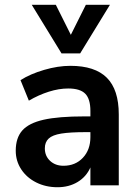

<svg xmlns="http://www.w3.org/2000/svg" viewBox="-20 -777 580 805"><path d="M478 -297V0H359V-75Q342 -36 305.5 -14Q269 8 221 8Q172 8 132 -12Q92 -32 69 -67Q46 -102 46 -145Q46 -199 73.5 -230Q101 -261 163 -275Q225 -289 334 -289H359V-312Q359 -362 337.5 -384Q316 -406 266 -406Q227 -406 184.5 -392.5Q142 -379 101 -355L66 -441Q107 -467 165 -484Q223 -501 275 -501Q378 -501 428 -451Q478 -401 478 -297ZM359 -202V-223H341Q274 -223 237 -217Q200 -211 184 -196Q168 -181 168 -155Q168 -123 190 -102.5Q212 -82 246 -82Q296 -82 327.5 -115.5Q359 -149 359 -202ZM340 -757H441L316 -553H238L113 -757H214L277 -631Z"/></svg>

Font: wassup Sans
Style: Bold
Weight: 700
Version: Version 2.001